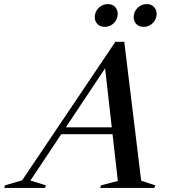

<svg xmlns="http://www.w3.org/2000/svg" viewBox="-100 -917 828 937"><path d="M182 -262 193.5 -295.5H525.5L515 -262ZM589 -35 657.5 -12.5 653.5 0H389L393 -12.5L475 -34L410.5 -605L427.5 -605.5L48.5 -36L124 -12.5L120 0H-79.5L-75.5 -12.5L8 -37L463 -713H506.5ZM410.5 -786Q388.5 -786 375.5 -799.8Q362.5 -813.5 362.5 -833Q362.5 -850.5 371 -865Q379.5 -879.5 394 -888.2Q408.5 -897 426.5 -897Q449 -897 461.8 -883Q474.5 -869 474.5 -849.5Q474.5 -832.5 466.2 -818Q458 -803.5 443.5 -794.8Q429 -786 410.5 -786ZM600.5 -786Q578 -786 565.2 -799.8Q552.5 -813.5 552.5 -833Q552.5 -850.5 561 -865Q569.5 -879.5 584 -888.2Q598.5 -897 616 -897Q638.5 -897 651.5 -883Q664.5 -869 664.5 -849.5Q664.5 -832.5 656 -818Q647.5 -803.5 633.2 -794.8Q619 -786 600.5 -786Z"/></svg>

Font: Newsreader 60pt Medium
Style: Italic
Weight: 500
Italic angle: -17°
Designer: Hugues Gentile
Foundry: Production Type
Version: Version 1.003